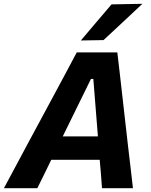

<svg xmlns="http://www.w3.org/2000/svg" viewBox="-52 -988 792 1008"><path d="M-31.5 0Q-0.5 -58 34 -122Q68 -185.5 99 -243.5L230.5 -487.5Q264 -550.5 293 -604Q321.5 -657.5 351 -713H564Q570 -658 576.5 -605.5Q582.5 -552.5 590 -487L618 -240Q625 -182 632.2 -119.2Q639.5 -56.5 646 0H483.5Q481 -36 478 -74Q474.5 -111.5 471.5 -149H217Q199 -111.5 180.5 -73.8Q162 -36 144 0ZM425.5 -573.5 277.5 -272H462L438 -573.5ZM372.5 -775.5Q413.5 -824 453.2 -870.8Q493 -917.5 533.5 -965L695.5 -968Q643 -919 592 -871Q540.5 -823 491.5 -777.5Z"/></svg>

Font: Heraclito
Style: Bold Italic
Weight: 700
Italic angle: -12°
Designer: Kostas Bartsokas (font) & Cristiano Sobral (main changes)
Foundry: Kostas Bartsokas (font) & Cristiano Sobral (main changes)
Version: Version 1.00;July 8, 2020;FontCreator 13.0.0.2655 64-bit